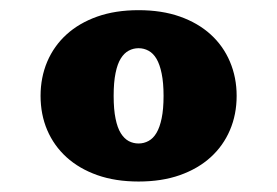

<svg xmlns="http://www.w3.org/2000/svg" viewBox="-20 -757 537 372"><path d="M248.5 -405.3Q203.6 -405.3 168.5 -417.7Q133.3 -430.2 108.9 -452.4Q84.5 -474.6 71.5 -504.9Q58.6 -535.2 58.6 -571.3Q58.6 -606.9 71.5 -637.5Q84.5 -668 108.9 -690.2Q133.3 -712.4 168.5 -724.9Q203.6 -737.3 248.5 -737.3Q293.5 -737.3 328.6 -724.9Q363.8 -712.4 388.2 -690.2Q412.6 -668 425.5 -637.5Q438.5 -606.9 438.5 -571.3Q438.5 -535.2 425.5 -504.9Q412.6 -474.6 388.2 -452.4Q363.8 -430.2 328.6 -417.7Q293.5 -405.3 248.5 -405.3ZM248.5 -479Q258.8 -479 267.8 -483.9Q276.9 -488.8 283.2 -499.5Q289.6 -510.3 293.2 -527.8Q296.9 -545.4 296.9 -571.3Q296.9 -596.7 293.2 -614.5Q289.6 -632.3 283.2 -643.1Q276.9 -653.8 267.8 -658.7Q258.8 -663.6 248.5 -663.6Q238.3 -663.6 229.5 -658.9Q220.7 -654.3 214.1 -643.8Q207.5 -633.3 203.9 -615.5Q200.2 -597.7 200.2 -571.3Q200.2 -544.9 203.9 -527.1Q207.5 -509.3 214.1 -498.8Q220.7 -488.3 229.5 -483.6Q238.3 -479 248.5 -479Z"/></svg>

Font: Poller One
Style: Regular
Weight: 400
Designer: Yvonne Schttler
Foundry: Yvonne Schttler
Version: Version 1.002